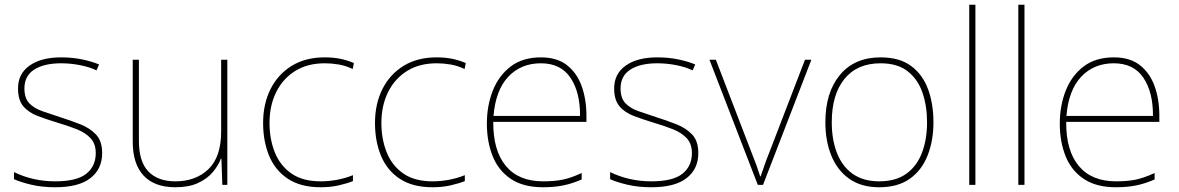

<svg xmlns="http://www.w3.org/2000/svg" viewBox="-20 -780 4972 810"><path d="M411 -134Q411 -67 361.5 -28.5Q312 10 213 10Q158 10 113 -0.5Q68 -11 39 -24V-54Q119 -15 213 -15Q304 -15 344 -47Q384 -79 384 -134Q384 -173 362.5 -196.5Q341 -220 304.5 -234.5Q268 -249 224 -262Q178 -276 139.5 -290.5Q101 -305 78.5 -331.5Q56 -358 56 -407Q56 -469 105 -503.5Q154 -538 238 -538Q285 -538 326 -529.5Q367 -521 398 -508L387 -483Q359 -497 318.5 -505Q278 -513 238 -513Q166 -513 124.5 -486.5Q83 -460 83 -407Q83 -366 103.5 -344.5Q124 -323 158.5 -311Q193 -299 233 -286Q277 -272 318 -256Q359 -240 385 -212.5Q411 -185 411 -134Z M939 -528V0H918L914 -111H912Q901 -81 877 -53Q853 -25 814.5 -7.5Q776 10 720 10Q632 10 586 -39Q540 -88 540 -182V-528H566V-186Q566 -98 606 -56.5Q646 -15 720 -15Q806 -15 859.5 -66.5Q913 -118 913 -226V-528Z M1333 10Q1249 10 1195 -25.5Q1141 -61 1115.5 -122.5Q1090 -184 1090 -261Q1090 -342 1121.5 -404.5Q1153 -467 1211 -502.5Q1269 -538 1350 -538Q1386 -538 1415.5 -532Q1445 -526 1473 -514L1468 -489Q1438 -503 1408.5 -508Q1379 -513 1350 -513Q1278 -513 1226 -481Q1174 -449 1145.5 -392Q1117 -335 1117 -261Q1117 -193 1139.5 -137Q1162 -81 1209.5 -48Q1257 -15 1333 -15Q1369 -15 1404.5 -22Q1440 -29 1469 -41V-16Q1444 -6 1409 2Q1374 10 1333 10Z M1805 10Q1721 10 1667 -25.5Q1613 -61 1587.5 -122.5Q1562 -184 1562 -261Q1562 -342 1593.5 -404.5Q1625 -467 1683 -502.5Q1741 -538 1822 -538Q1858 -538 1887.5 -532Q1917 -526 1945 -514L1940 -489Q1910 -503 1880.5 -508Q1851 -513 1822 -513Q1750 -513 1698 -481Q1646 -449 1617.5 -392Q1589 -335 1589 -261Q1589 -193 1611.5 -137Q1634 -81 1681.5 -48Q1729 -15 1805 -15Q1841 -15 1876.5 -22Q1912 -29 1941 -41V-16Q1916 -6 1881 2Q1846 10 1805 10Z M2262 -538Q2330 -538 2372 -505Q2414 -472 2434 -416.5Q2454 -361 2454 -291V-266H2061Q2060 -145 2114 -80Q2168 -15 2271 -15Q2319 -15 2353.5 -22Q2388 -29 2434 -50V-23Q2396 -6 2357.5 2Q2319 10 2271 10Q2188 10 2135.5 -25Q2083 -60 2058.5 -121Q2034 -182 2034 -259Q2034 -334 2059 -397.5Q2084 -461 2134.5 -499.5Q2185 -538 2262 -538ZM2262 -513Q2178 -513 2124.5 -456.5Q2071 -400 2062 -291H2427Q2428 -390 2387 -451.5Q2346 -513 2262 -513Z M2926 -134Q2926 -67 2876.5 -28.5Q2827 10 2728 10Q2673 10 2628 -0.5Q2583 -11 2554 -24V-54Q2634 -15 2728 -15Q2819 -15 2859 -47Q2899 -79 2899 -134Q2899 -173 2877.5 -196.5Q2856 -220 2819.5 -234.5Q2783 -249 2739 -262Q2693 -276 2654.5 -290.5Q2616 -305 2593.5 -331.5Q2571 -358 2571 -407Q2571 -469 2620 -503.5Q2669 -538 2753 -538Q2800 -538 2841 -529.5Q2882 -521 2913 -508L2902 -483Q2874 -497 2833.5 -505Q2793 -513 2753 -513Q2681 -513 2639.5 -486.5Q2598 -460 2598 -407Q2598 -366 2618.5 -344.5Q2639 -323 2673.5 -311Q2708 -299 2748 -286Q2792 -272 2833 -256Q2874 -240 2900 -212.5Q2926 -185 2926 -134Z M3177 0 2973 -528H3000L3150 -138Q3163 -106 3171 -83.5Q3179 -61 3187 -36H3189Q3198 -61 3205.5 -83.5Q3213 -106 3226 -138L3376 -528H3403L3199 0Z M3918 -264Q3918 -187 3893.5 -124.5Q3869 -62 3818.5 -26Q3768 10 3689 10Q3613 10 3562.5 -26Q3512 -62 3487 -124Q3462 -186 3462 -264Q3462 -390 3523.5 -464Q3585 -538 3695 -538Q3775 -538 3824 -501.5Q3873 -465 3895.5 -403Q3918 -341 3918 -264ZM3489 -264Q3489 -191 3511 -134.5Q3533 -78 3577.5 -46.5Q3622 -15 3689 -15Q3759 -15 3803.5 -47Q3848 -79 3869.5 -135.5Q3891 -192 3891 -264Q3891 -333 3871.5 -389.5Q3852 -446 3809 -479.5Q3766 -513 3695 -513Q3596 -513 3542.5 -447Q3489 -381 3489 -264Z M4095 0H4069V-760H4095Z M4302 0H4276V-760H4302Z M4679 -538Q4747 -538 4789 -505Q4831 -472 4851 -416.5Q4871 -361 4871 -291V-266H4478Q4477 -145 4531 -80Q4585 -15 4688 -15Q4736 -15 4770.5 -22Q4805 -29 4851 -50V-23Q4813 -6 4774.5 2Q4736 10 4688 10Q4605 10 4552.5 -25Q4500 -60 4475.5 -121Q4451 -182 4451 -259Q4451 -334 4476 -397.5Q4501 -461 4551.5 -499.5Q4602 -538 4679 -538ZM4679 -513Q4595 -513 4541.5 -456.5Q4488 -400 4479 -291H4844Q4845 -390 4804 -451.5Q4763 -513 4679 -513Z"/></svg>

Font: Noto Sans Bengali Thin
Style: Regular
Weight: 100
Designer: Jelle Bosma - Monotype Design Team
Foundry: Monotype Imaging Inc.
Version: Version 2.003; ttfautohint (v1.8.4.7-5d5b)